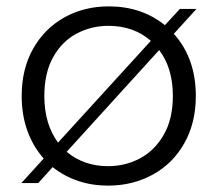

<svg xmlns="http://www.w3.org/2000/svg" viewBox="-20 -574 682 602"><path d="M525 -468Q594 -391 594 -273Q594 -189 558 -125Q522 -61 459 -26.5Q396 8 319 8Q219 8 145 -50L100 0H47L117 -77Q84 -114 66 -163.5Q48 -213 48 -273Q48 -358 84 -421.5Q120 -485 182 -519.5Q244 -554 321 -554Q424 -554 497 -495L544 -546H596ZM162 -127 453 -446Q399 -493 320 -493Q266 -493 220 -468.5Q174 -444 146.5 -394.5Q119 -345 119 -273Q119 -185 162 -127ZM479 -417 189 -98Q243 -53 319 -53Q373 -53 419 -77.5Q465 -102 493.5 -151.5Q522 -201 522 -273Q522 -361 479 -417Z"/></svg>

Font: Poppins-tnum Light
Style: Regular
Weight: 300
Designer: Ninad Kale (Devanagari), Jonny Pinhorn (Latin)
Foundry: Indian Type Foundry
Version: Version 4.004